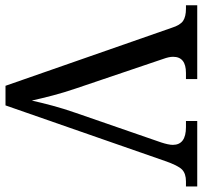

<svg xmlns="http://www.w3.org/2000/svg" viewBox="-40 -714 754 715"><g transform="rotate(90 337.5 -357.0)"><path d="M84 -619Q74 -651 58 -661.5Q42 -672 13 -672H0V-714H275V-672H252Q192 -672 192 -624Q192 -616 194 -607Q196 -598 200 -587L310 -262Q325 -218 336 -176Q347 -134 355 -98Q363 -134 374 -175Q385 -216 401 -262L511 -580Q515 -592 517.5 -603.5Q520 -615 520 -623Q520 -672 454 -672H431V-714H675V-672H656Q627 -672 612 -657.5Q597 -643 580 -594L373 0H300Z"/></g></svg>

Font: NotoSerif-Regular
Style: Regular
Weight: 400
Designer: Monotype Design Team
Foundry: Monotype Imaging Inc.
Version: Version 2.007; ttfautohint (v1.8) -l 8 -r 50 -G 200 -x 14 -D